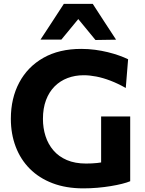

<svg xmlns="http://www.w3.org/2000/svg" viewBox="-20 -987 769 1019"><path d="M422.3 12.7Q330.4 12.7 258.9 -14.6Q187.4 -41.9 138.1 -91.4Q88.9 -140.9 63.3 -208.5Q37.6 -276.1 37.6 -356.5Q37.6 -465.5 82.3 -549.2Q126.9 -632.9 210.5 -680.2Q294.1 -727.5 411.1 -727.5Q448.6 -727.5 484.2 -722.8Q519.8 -718 551.8 -710.2Q583.8 -702.3 611.4 -692.5Q639 -682.8 659.9 -672.5L647.5 -520.1Q605.4 -543.9 566.1 -558.9Q526.8 -573.9 491.1 -580.8Q455.4 -587.7 424.1 -587.7Q378.2 -587.7 338.7 -572.8Q299.3 -557.9 269.9 -528.5Q240.5 -499 224.2 -455.7Q207.9 -412.3 207.9 -355.9Q207.9 -307.3 221.7 -264.4Q235.5 -221.5 263.6 -188.8Q291.6 -156 334.9 -137.5Q378.2 -119 436.6 -119Q467.6 -119 495.4 -121.9Q523.3 -124.8 549.3 -131.3Q575.3 -137.8 600.7 -147.7Q626.1 -157.7 651.5 -171.5L671 -25.2Q654.2 -18.1 627.4 -11.4Q600.7 -4.7 567.3 0.8Q534 6.3 497 9.5Q460.1 12.7 422.3 12.7ZM516.7 -22.1Q516.7 -77.8 516.7 -120Q516.7 -162.2 516.7 -204.3Q516.7 -253.7 516.7 -291.6Q516.7 -329.5 516.7 -368.9H671Q671 -329.5 671 -291.6Q671 -253.7 671 -204.3Q671 -162.2 671 -120.4Q671 -78.7 671 -25.2ZM486.7 -774.7Q459.4 -808.1 432.1 -841.2Q404.7 -874.3 376.7 -908.5H414.1Q386.3 -874.8 359.5 -842.1Q332.6 -809.3 305.5 -776.7H194.9Q225.6 -823.5 256.6 -870.9Q287.5 -918.4 318.8 -966.5H472.2Q503.2 -918.4 534.3 -870.8Q565.5 -823.3 596.1 -776.4Z"/></svg>

Font: Commissioner Thin
Style: Regular
Weight: 100
Designer: Kostas Bartsokas
Foundry: Kostas Bartsokas
Version: Version 1.001;gftools[0.9.23]